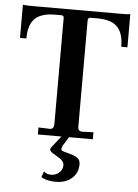

<svg xmlns="http://www.w3.org/2000/svg" viewBox="-56 -643 648 901"><g transform="rotate(5 268.0 -193.0)"><path d="M138 0V-33L192 -31Q211 -31 211 -56V-555Q211 -567 199 -567H169Q104 -567 74.5 -537.5Q45 -508 45 -444H15V-600Q37 -598 59 -598H478Q509 -598 521 -600V-444H492Q492 -508 463 -537.5Q434 -567 369 -567H336Q326 -567 324 -556V-53Q324 -31 344 -31L397 -33V0ZM241 214Q197 214 172 198L182 170Q194 183 217 183Q238 183 254 168.5Q270 154 270 133Q270 112 236 94L213 80Q202 72 202 65Q202 58 208 52L249 0H285L260 40Q254 50 254 59Q254 65 262 68Q266 69 286 75Q316 82 330.5 92Q345 102 345 122Q345 164 316 189Q287 214 241 214Z"/></g></svg>

Font: UnnaMedium
Style: Regular
Weight: 500
Designer: Jorge de Buen Unna
Foundry: Omnibus-Type
Version: Version 2.008;hotconv 1.0.109;makeotfexe 2.5.65596